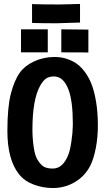

<svg xmlns="http://www.w3.org/2000/svg" viewBox="-20 -949 558 977"><path d="M387.2 -928.7V-834H378.9Q279.8 -830.6 266.6 -830.6Q201.7 -830.6 151.9 -832L143.1 -832.5V-928.7L152.3 -927.7Q199.7 -926.3 285.2 -926.3Q301.3 -926.3 335 -927.5Q368.7 -928.7 378.9 -928.7ZM292 -799.8 429.7 -798.3V-682.1L292 -682.6ZM86.9 -799.8H223.1V-682.6H86.9ZM254.9 -659.2Q273.9 -659.2 292 -656.5Q310.1 -653.8 333 -644.8Q356 -635.7 375.2 -621.1Q394.5 -606.4 413.8 -580.1Q433.1 -553.7 446.5 -518.8Q460 -483.9 468.8 -431.6Q477.5 -379.4 478 -315.9V-310.5Q478 -250 467.5 -195.6Q457 -141.1 439.5 -106Q412.1 -52.7 361.1 -22.5Q310.1 7.8 249 7.8Q199.7 7.8 152.3 -9.5Q105 -26.9 77.1 -62Q17.6 -136.2 17.6 -282.7Q17.6 -401.4 34.7 -470Q51.8 -538.6 81.1 -579.6Q106 -614.3 152.6 -636.2Q199.2 -658.2 254.9 -659.2ZM171.4 -135.3Q188 -108.9 204.3 -100.1Q220.7 -91.3 249 -91.3Q299.3 -91.3 326.7 -159.2Q335.9 -179.7 343 -227.1Q350.1 -274.4 350.6 -312.5V-320.8Q350.6 -434.1 328.6 -492.7Q303.2 -560.1 254.4 -560.1Q230.5 -560.1 214.8 -549.6Q199.2 -539.1 184.6 -513.2Q145 -443.4 145 -289.1Q145 -246.1 151.4 -201.4Q157.7 -156.7 171.4 -135.3Z"/></svg>

Font: Fantasque Sans Mono
Style: Bold
Weight: 700
Monospace: yes
Designer: Jany Belluz
Version: Version 1.8.0 ; ttfautohint (v1.8.2)